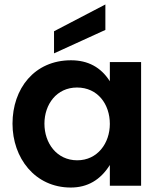

<svg xmlns="http://www.w3.org/2000/svg" viewBox="-20 -832 727 860"><path d="M326 -114C234 -114 179 -191 179 -278C179 -364 233 -440 325 -440C418 -440 472 -365 472 -277C472 -191 417 -114 326 -114ZM472 -468C432 -531 374 -562 298 -562C134 -562 36 -435 36 -278C36 -125 136 8 297 8C372 8 430 -26 472 -93V0H612V-554H472ZM222 -593 452 -698V-812L222 -692Z"/></svg>

Font: Matrixport Bold
Style: Regular
Weight: 600
Designer: Ninad Kale (Devanagari), Jonny Pinhorn (Latin)
Foundry: Indian Type Foundry
Version: Version 2.000;PS 1.0;hotconv 1.0.79;makeotf.lib2.5.61930; tt